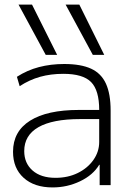

<svg xmlns="http://www.w3.org/2000/svg" viewBox="-20 -810 577 840"><path d="M180 -570 61 -790H120L230 -570ZM386 -570 267 -790H327L436 -570ZM210 10Q130 10 83.5 -32Q37 -74 37 -146Q37 -235 111.5 -282Q186 -329 325 -329H414Q414 -415 378.5 -451Q343 -487 257 -487Q202 -487 155.5 -474Q109 -461 66 -433L54 -474Q99 -503 150.5 -516.5Q202 -530 261 -530Q334 -530 378.5 -509.5Q423 -489 443.5 -444Q464 -399 464 -326V0H416V-89H414Q387 -44 330.5 -17Q274 10 210 10ZM223 -32Q277 -32 320 -53Q363 -74 388.5 -110Q414 -146 414 -189V-289H330Q210 -289 148 -253.5Q86 -218 86 -149Q86 -96 122.5 -64Q159 -32 223 -32Z"/></svg>

Font: M PLUS 2 Light
Style: Regular
Weight: 300
Designer: Coji Morishita
Foundry: UNDERFOREST DESIGN
Version: Version 1.001